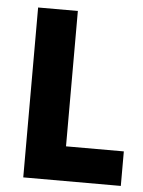

<svg xmlns="http://www.w3.org/2000/svg" viewBox="-48 -659 519 698"><g transform="rotate(5 211.5 -310.0)"><path d="M419 -126H208V-620H63V0H419Z"/></g></svg>

Font: Gemini
Style: Regular
Weight: 700
Designer: Pushpananda Ekanayake, Sol Matas, Kosala Senevirathne
Foundry: Mooniak
Version: Version 1.000;PS 1.0;hotconv 1.0.86;makeotf.lib2.5.63406